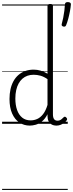

<svg xmlns="http://www.w3.org/2000/svg" viewBox="-20 -1186 699 1839"><path d="M265 17Q210 17 166 -12Q122 -41 96.5 -98Q71 -155 71 -238Q71 -288 80.5 -331Q90 -374 109 -408.5Q128 -443 156 -467.5Q184 -492 221 -505.5Q258 -519 303 -519Q336 -519 368.5 -509.5Q401 -500 435 -480V-1129Q435 -1139 441.5 -1143.5Q448 -1148 461 -1148Q475 -1148 481 -1143.5Q487 -1139 487 -1129V-91Q487 -60 498 -45Q509 -30 531 -30Q541 -30 551 -33.5Q561 -37 570.5 -45Q580 -53 590 -63Q596 -69 602.5 -68Q609 -67 615 -60Q621 -54 622.5 -47.5Q624 -41 619 -34Q608 -19 592 -7.5Q576 4 558 10.5Q540 17 522 17Q493 17 473.5 5.5Q454 -6 444.5 -26.5Q435 -47 435 -75Q435 -79 435 -83.5Q435 -88 435 -92Q412 -47 382.5 -23.5Q353 0 322.5 8.5Q292 17 265 17ZM127 -242Q127 -180 143.5 -133Q160 -86 192.5 -59.5Q225 -33 274 -33Q306 -33 336.5 -46.5Q367 -60 392.5 -92.5Q418 -125 435 -181V-428Q400 -452 367.5 -461Q335 -470 302 -470Q270 -470 243 -460.5Q216 -451 194.5 -432Q173 -413 158 -385.5Q143 -358 135 -322Q127 -286 127 -242ZM585 -932Q574 -936 571.5 -942.5Q569 -949 572 -959Q579 -983 585.5 -1016Q592 -1049 596.5 -1083.5Q601 -1118 602 -1144Q602 -1153 608 -1159.5Q614 -1166 629 -1166Q645 -1166 652.5 -1159.5Q660 -1153 659 -1144Q657 -1116 650 -1078.5Q643 -1041 633.5 -1005.5Q624 -970 613 -944Q610 -937 604.5 -933Q599 -929 585 -932ZM0 623H629V633H0ZM0 -20H629V0H0ZM0 -505H629V-500H0ZM0 -1143H629V-1133H0Z"/></svg>

Font: Playwrite CL Guides
Style: Regular
Weight: 400
Designer: Veronika Burian, José Scaglione
Foundry: TypeTogether
Version: Version 1.003